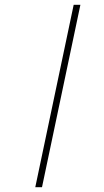

<svg xmlns="http://www.w3.org/2000/svg" viewBox="-20 -780 434 800"><path d="M127 0 287 -760H315L155 0Z"/></svg>

Font: Noto Serif Thin
Style: Italic
Weight: 100
Italic angle: -12°
Designer: Monotype Design Team
Foundry: Monotype Imaging Inc.
Version: Version 2.014; ttfautohint (v1.8.4.7-5d5b)